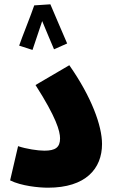

<svg xmlns="http://www.w3.org/2000/svg" viewBox="-20 -867 535 892"><path d="M139 -842C126 -802 81 -691 69 -655L131 -635C138 -656 159 -718 176 -769C195 -725 219 -664 231 -638L292 -665C271 -712 232 -806 214 -847ZM27 -29C79 -3 160 5 203 5C378 5 454 -83 454 -198C454 -283 405 -417 302 -564L145 -472C241 -322 259 -258 259 -224C259 -182 237 -167 186 -167C156 -167 102 -175 64 -188Z"/></svg>

Font: Noto Sans Arabic UI Cn Bk
Style: Regular
Weight: 900
Width: 3
Designer: Monotype Design Team, Nadine Chahine and Nizar Qandah
Foundry: Monotype Imaging Inc.
Version: Version 2.010